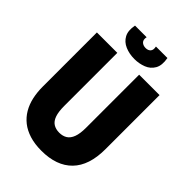

<svg xmlns="http://www.w3.org/2000/svg" viewBox="-246 -936 1051 1051"><g transform="rotate(45 279.5 -410.5)"><path d="M280 13Q228 13 188 0.5Q148 -12 119.5 -34.5Q91 -57 72.5 -88.5Q54 -120 45.5 -158.5Q37 -197 37 -241V-660H195V-249Q195 -204 204.5 -177Q214 -150 233 -138Q252 -126 279 -126Q306 -126 325 -138Q344 -150 354 -177Q364 -204 364 -249V-660H522V-241Q522 -115 459.5 -51Q397 13 280 13ZM158 -834H248Q243 -811 254.5 -799.5Q266 -788 286 -788Q305 -788 315 -799.5Q325 -811 320 -834H409Q418 -785 401.5 -756Q385 -727 353 -714.5Q321 -702 285 -702Q245 -702 212.5 -716Q180 -730 164.5 -759Q149 -788 158 -834Z"/></g></svg>

Font: Bricolage Grotesque 72pt SemiCondensed ExtraBold
Style: Regular
Weight: 800
Width: 4
Designer: Mathieu Triay
Foundry: Atelier Triay
Version: Version 1.001;gftools[0.9.33.dev8+g029e19f]